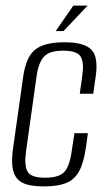

<svg xmlns="http://www.w3.org/2000/svg" viewBox="-20 -656 383 686"><path d="M138 10Q103 10 79 4Q55 -2 41.5 -17.5Q28 -33 24.5 -60Q21 -87 27 -129L63 -383Q73 -453 106 -479Q139 -505 210 -505Q280 -505 306 -479Q332 -453 322 -383L313 -321H265L274 -386Q281 -433 268 -454Q255 -475 206 -475Q157 -475 137.5 -454Q118 -433 111 -386L73 -115Q66 -63 79 -42Q92 -21 141 -21Q191 -21 210 -42Q229 -63 236 -115L246 -180H294L287 -129Q279 -73 262 -43Q245 -13 215 -1.5Q185 10 138 10ZM179 -545 242 -636H293L207 -545Z"/></svg>

Font: Alumni Sans Thin Light
Style: Italic
Weight: 300
Italic angle: -8°
Version: Version 1.016